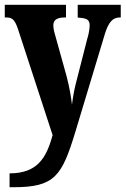

<svg xmlns="http://www.w3.org/2000/svg" viewBox="-22 -556 525 803"><path d="M18 169V227H35C207 227 237 180 293 -4L416 -412C432 -465 450 -483 480 -483H483V-536H303V-483L307 -482C339 -480 353 -475 353 -450C353 -434 348 -409 343 -394L295 -206C288 -178 283 -150 279 -118C276 -146 269 -190 256 -239L212 -397C206 -417 201 -435 201 -450C201 -471 214 -483 250 -483H254V-536H-2V-483H3C28 -483 39 -476 53 -435L198 9C172 105 134 169 18 169Z"/></svg>

Font: Noto Serif Tamil ExtraCondensed ExtraBold
Style: Regular
Weight: 800
Width: 2
Designer: Indian Type Foundry, Tom Grace, and the Monotype Design Team
Foundry: Monotype Imaging Inc.
Version: Version 2.004